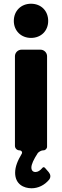

<svg xmlns="http://www.w3.org/2000/svg" viewBox="-20 -805 330 1028"><path d="M146 -785C93 -785 54 -747 54 -693C54 -640 93 -602 146 -602C200 -602 238 -640 238 -693C238 -747 200 -785 146 -785ZM232 -20V-504C232 -523 216 -539 197 -539H95C76 -539 60 -523 60 -504V-24C60 -11 71 0 84 0C95 0 102 10 96 19C75 54 61 87 61 120C61 182 108 203 149 203C184 203 218 187 243 157C253 144 251 129 241 117L221 94C217 89 210 89 207 94C195 108 183 116 170 116C157 116 148 108 148 92C148 75 160 49 182 15C187 8 202 0 210 0H212C223 0 232 -9 232 -20Z"/></svg>

Font: Trueno
Style: RoundBd
Weight: 700
Designer: Julieta Ulanovsky, Jasper
Foundry: Julieta Ulanovsky, Cannot Into Space Fonts
Version: Version 3.001